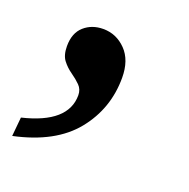

<svg xmlns="http://www.w3.org/2000/svg" viewBox="-91 -189 392 398"><g transform="rotate(20 104.5 9.5)"><path d="M-27 146 -23 104Q73 81 73 20Q73 7 64.5 -1.5Q56 -10 44.5 -18Q33 -26 24.5 -37Q16 -48 16 -68Q16 -97 33 -112Q50 -127 75 -127Q104 -127 125 -105.5Q146 -84 146 -45Q146 23 104 75Q62 127 -27 146Z"/></g></svg>

Font: Noto Serif Tamil SemiCondensed
Style: Italic
Weight: 400
Width: 4
Italic angle: -12°
Designer: Indian Type Foundry, Tom Grace, and the Monotype Design Team
Foundry: Monotype Imaging Inc.
Version: Version 2.003; ttfautohint (v1.8.4.7-5d5b)